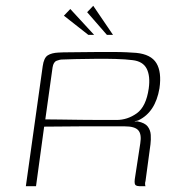

<svg xmlns="http://www.w3.org/2000/svg" viewBox="-20 -641 623 661"><path d="M377 -206Q377 -206 344.5 -206Q312 -206 256.5 -206Q201 -206 132 -205L104 0H69L127 -413Q131 -442 144.5 -450.5Q158 -459 181 -460Q196 -461 218.5 -461Q241 -461 266.5 -461.5Q292 -462 318.5 -462Q345 -462 370.5 -462Q396 -462 416.5 -461Q437 -460 449 -459Q500 -454 518.5 -423.5Q537 -393 529 -337Q522 -296 504 -268.5Q486 -241 457 -227Q455 -226 451 -225Q447 -224 444 -224V-223Q446 -223 449 -223Q452 -223 454 -223Q479 -218 488.5 -205.5Q498 -193 499 -176.5Q500 -160 498 -144L481 -18Q479 -12 479.5 -6.5Q480 -1 481 0H460Q452 0 447 -3.5Q442 -7 444 -24L463 -148Q468 -179 456 -192.5Q444 -206 410 -206ZM136 -230Q152 -230 185.5 -229.5Q219 -229 258.5 -228.5Q298 -228 331.5 -228Q365 -228 381 -228Q419 -228 451 -251Q483 -274 492 -336Q498 -379 485 -404.5Q472 -430 436 -434Q413 -437 378.5 -438Q344 -439 307 -438.5Q270 -438 239 -437.5Q208 -437 191 -436Q187 -436 175.5 -432Q164 -428 161 -409ZM284 -521 200 -587 222 -610 304 -521ZM348 -521 280 -599 301 -621 369 -521Z"/></svg>

Font: Genos ExtraLight
Style: Italic
Weight: 250
Italic angle: -8°
Designer: Robert E. Leuschke
Foundry: Robert E. Leuschke
Version: Version 1.010